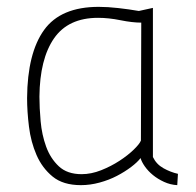

<svg xmlns="http://www.w3.org/2000/svg" viewBox="-20 -529 573 560"><path d="M426 -71Q436 -50 456.5 -38.5Q477 -27 499 -22L497 11Q477 10 458.5 1.5Q440 -7 426 -18.5Q412 -30 402.5 -43.5Q393 -57 390 -68Q381 -56 362.5 -42Q344 -28 321 -16Q298 -4 270.5 3.5Q243 11 216 11Q164 11 133.5 -14Q103 -39 86.5 -77Q70 -115 64.5 -159.5Q59 -204 59 -243Q60 -374 108.5 -441.5Q157 -509 268 -509Q294 -509 325 -505.5Q356 -502 385 -497L426 -506ZM218 -21Q246 -21 275 -32.5Q304 -44 328.5 -60Q353 -76 370 -92.5Q387 -109 391 -119L392 -463Q366 -463 331.5 -470Q297 -477 266 -477Q179 -477 137.5 -417Q96 -357 95 -247Q95 -215 98.5 -175.5Q102 -136 114.5 -101.5Q127 -67 151.5 -44Q176 -21 218 -21Z"/></svg>

Font: Panefresco 1wt
Style: Regular
Weight: 250
Version: Version 1.000